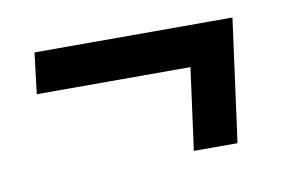

<svg xmlns="http://www.w3.org/2000/svg" viewBox="-39 -338 521 342"><g transform="rotate(-10 221.5 -167.0)"><path d="M39 -278H397L367 -56H288L308 -204H30Z"/></g></svg>

Font: Yrsa SemiBold
Style: Italic
Weight: 600
Italic angle: -7.10001°
Version: Version 2.004